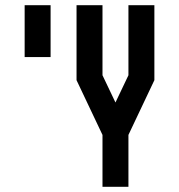

<svg xmlns="http://www.w3.org/2000/svg" viewBox="-20 -720 690 740"><path d="M475 -200V0H375V-200L275 -411V-700H375V-430L425 -325L475 -430V-700H575V-411ZM75 -700H175V-500H75Z"/></svg>

Font: Monoikos Medium
Style: Regular
Weight: 500
Designer: Brian Krent
Version: Version 0.088